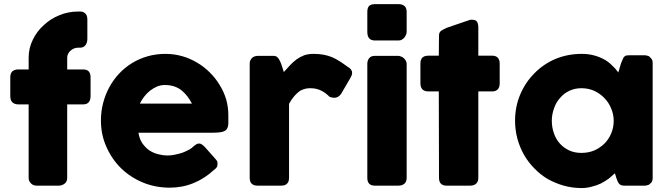

<svg xmlns="http://www.w3.org/2000/svg" viewBox="-20 -908 3271 939"><path d="M120.1 -626Q120.1 -672.9 140.6 -713.9Q160.2 -754.9 194.3 -785.2Q227.5 -816.4 271.5 -834Q314.5 -851.6 362.3 -851.6Q365.2 -851.6 372.1 -851.6Q388.7 -851.6 398.4 -840.8Q407.2 -831.1 407.2 -813.5Q407.2 -781.2 407.2 -717.8Q407.2 -699.2 397.5 -686.5Q387.7 -674.8 372.1 -674.8Q369.1 -674.8 362.3 -674.8Q351.6 -674.8 341.8 -670.9Q332 -667 325.2 -660.2Q317.4 -654.3 313.5 -645.5Q308.6 -636.7 308.6 -626Q308.6 -606.4 308.6 -568.4Q328.1 -568.4 386.7 -568.4Q404.3 -568.4 413.1 -559.6Q422.9 -549.8 422.9 -530.3Q422.9 -499 422.9 -438.5Q422.9 -417 413.1 -407.2Q404.3 -397.5 386.7 -397.5Q360.4 -397.5 308.6 -397.5Q308.6 -307.6 308.6 -38.1Q308.6 -19.5 295.9 -9.8Q283.2 0 267.6 0Q232.4 0 160.2 0Q141.6 0 130.9 -11.7Q120.1 -22.5 120.1 -38.1Q120.1 -158.2 120.1 -397.5Q107.4 -397.5 69.3 -397.5Q51.8 -397.5 41 -407.2Q30.3 -417 30.3 -438.5Q30.3 -468.8 30.3 -530.3Q30.3 -549.8 41 -559.6Q51.8 -568.4 69.3 -568.4Q85.9 -568.4 120.1 -568.4Q120.1 -583 120.1 -626Z M1025.4 -76.2Q981.4 -35.2 926.8 -12.7Q872.1 9.8 810.5 9.8Q741.2 9.8 680.7 -14.6Q619.1 -40 573.2 -84Q527.3 -128.9 501 -188.5Q473.6 -248 473.6 -319.3Q473.6 -363.3 484.4 -404.3Q495.1 -445.3 514.6 -481.4Q534.2 -517.6 562.5 -547.9Q590.8 -578.1 626 -599.6Q661.1 -621.1 702.1 -632.8Q743.2 -644.5 789.1 -644.5Q830.1 -644.5 869.1 -633.8Q908.2 -623 942.4 -602.5Q976.6 -583 1004.9 -554.7Q1033.2 -527.3 1053.7 -493.2Q1074.2 -460.9 1085.9 -422.9Q1096.7 -384.8 1096.7 -344.7Q1096.7 -319.3 1096.7 -302.7Q1095.7 -286.1 1088.9 -276.4Q1082 -266.6 1065.4 -262.7Q1048.8 -258.8 1017.6 -258.8Q897.5 -258.8 657.2 -258.8Q662.1 -226.6 677.7 -205.1Q693.4 -183.6 712.9 -170.9Q733.4 -158.2 755.9 -153.3Q778.3 -147.5 797.9 -147.5Q816.4 -147.5 835 -151.4Q854.5 -155.3 872.1 -161.1Q889.6 -168 904.3 -175.8Q918.9 -183.6 927.7 -193.4Q936.5 -199.2 941.4 -203.1Q947.3 -206.1 954.1 -206.1Q960.9 -206.1 967.8 -201.2Q973.6 -197.3 982.4 -188.5Q1000 -168.9 1035.2 -128.9Q1041 -122.1 1043 -117.2Q1043.9 -111.3 1043.9 -106.4Q1043.9 -95.7 1039.1 -88.9Q1033.2 -81.1 1025.4 -76.2ZM785.2 -492.2Q765.6 -492.2 747.1 -484.4Q729.5 -476.6 712.9 -463.9Q697.3 -451.2 684.6 -434.6Q671.9 -418 664.1 -401.4Q749 -401.4 918.9 -401.4Q908.2 -420.9 896.5 -436.5Q883.8 -453.1 868.2 -465.8Q852.5 -478.5 832 -485.4Q812.5 -492.2 785.2 -492.2Z M1201.2 -597.7Q1201.2 -607.4 1205.1 -614.3Q1209 -621.1 1213.9 -626Q1219.7 -630.9 1227.5 -632.8Q1234.4 -634.8 1241.2 -634.8Q1266.6 -634.8 1317.4 -634.8Q1330.1 -634.8 1336.9 -627.9Q1344.7 -620.1 1349.6 -608.4Q1355.5 -596.7 1359.4 -583Q1363.3 -569.3 1368.2 -555.7Q1383.8 -572.3 1398.4 -588.9Q1413.1 -604.5 1429.7 -617.2Q1447.3 -629.9 1467.8 -637.7Q1487.3 -644.5 1513.7 -644.5Q1541 -644.5 1561.5 -640.6Q1583 -636.7 1602.5 -628.9Q1621.1 -621.1 1639.6 -609.4Q1658.2 -597.7 1680.7 -581.1Q1702.1 -569.3 1702.1 -551.8Q1702.1 -541 1693.4 -526.4Q1678.7 -501 1648.4 -449.2Q1634.8 -429.7 1614.3 -429.7Q1604.5 -429.7 1591.8 -434.6Q1570.3 -456.1 1548.8 -465.8Q1526.4 -476.6 1498 -476.6Q1478.5 -476.6 1462.9 -470.7Q1448.2 -465.8 1436.5 -455.1Q1424.8 -445.3 1414.1 -431.6Q1403.3 -418 1393.6 -400.4Q1393.6 -280.3 1393.6 -38.1Q1393.6 -19.5 1383.8 -9.8Q1375 0 1353.5 0Q1315.4 0 1240.2 0Q1201.2 0 1201.2 -38.1Q1201.2 -224.6 1201.2 -597.7Z M1776.4 -595.7Q1776.4 -612.3 1785.2 -623Q1793.9 -634.8 1813.5 -634.8Q1851.6 -634.8 1927.7 -634.8Q1933.6 -634.8 1940.4 -631.8Q1948.2 -629.9 1954.1 -624Q1960 -619.1 1963.9 -612.3Q1968.8 -605.5 1968.8 -595.7Q1968.8 -410.2 1968.8 -38.1Q1968.8 -19.5 1958 -9.8Q1947.3 0 1927.7 0Q1889.6 0 1813.5 0Q1776.4 0 1776.4 -38.1Q1776.4 -224.6 1776.4 -595.7ZM1776.4 -848.6Q1776.4 -870.1 1785.2 -878.9Q1793.9 -887.7 1813.5 -887.7Q1851.6 -887.7 1929.7 -887.7Q1947.3 -887.7 1958 -878.9Q1968.8 -870.1 1968.8 -848.6Q1968.8 -816.4 1968.8 -752Q1968.8 -745.1 1965.8 -738.3Q1962.9 -731.4 1958 -724.6Q1953.1 -718.8 1945.3 -713.9Q1938.5 -710 1929.7 -710Q1890.6 -710 1813.5 -710Q1776.4 -710 1776.4 -752Q1776.4 -784.2 1776.4 -848.6Z M2127 -734.4Q2127 -749 2136.7 -756.8Q2147.5 -764.6 2166 -772.5Q2204.1 -785.2 2280.3 -811.5Q2282.2 -811.5 2284.2 -811.5Q2287.1 -811.5 2289.1 -811.5Q2307.6 -811.5 2313.5 -800.8Q2319.3 -790 2319.3 -773.4Q2319.3 -727.5 2319.3 -635.7Q2336.9 -635.7 2387.7 -635.7Q2404.3 -635.7 2414.1 -626Q2423.8 -616.2 2423.8 -597.7Q2423.8 -565.4 2423.8 -501Q2423.8 -480.5 2414.1 -470.7Q2404.3 -460.9 2387.7 -460.9Q2365.2 -460.9 2319.3 -460.9Q2319.3 -355.5 2319.3 -38.1Q2319.3 -19.5 2308.6 -9.8Q2297.9 0 2278.3 0Q2240.2 0 2165 0Q2127 0 2127 -38.1Q2127 -178.7 2126 -460.9Q2113.3 -460.9 2075.2 -460.9Q2036.1 -460.9 2036.1 -501Q2036.1 -533.2 2036.1 -597.7Q2036.1 -635.7 2075.2 -635.7Q2091.8 -635.7 2126 -635.7Q2126 -660.2 2127 -734.4Z M3171.9 -37.1Q3171.9 -28.3 3168.9 -20.5Q3165 -12.7 3158.2 -8.8Q3153.3 -2.9 3145.5 -2Q3137.7 0 3132.8 0Q3099.6 0 3034.2 0Q3023.4 0 3016.6 -2.9Q3010.7 -5.9 3006.8 -10.7Q3002.9 -15.6 3000 -22.5Q2997.1 -30.3 2994.1 -38.1Q2992.2 -45.9 2987.3 -60.5Q2973.6 -47.9 2957 -34.2Q2939.5 -21.5 2918.9 -10.7Q2898.4 -1 2874 4.9Q2850.6 11.7 2825.2 11.7Q2779.3 11.7 2737.3 0Q2696.3 -11.7 2659.2 -32.2Q2623 -53.7 2593.8 -84Q2564.5 -113.3 2543 -150.4Q2522.5 -186.5 2510.7 -228.5Q2499 -271.5 2499 -317.4Q2499 -386.7 2524.4 -446.3Q2549.8 -505.9 2593.8 -549.8Q2637.7 -594.7 2697.3 -620.1Q2756.8 -644.5 2825.2 -644.5Q2856.4 -644.5 2882.8 -637.7Q2909.2 -630.9 2931.6 -619.1Q2954.1 -607.4 2971.7 -589.8Q2990.2 -573.2 3003.9 -553.7Q3008.8 -569.3 3017.6 -599.6Q3023.4 -612.3 3026.4 -620.1Q3029.3 -627.9 3033.2 -630.9Q3037.1 -634.8 3043 -636.7Q3047.9 -637.7 3057.6 -637.7Q3083 -637.7 3132.8 -637.7Q3137.7 -637.7 3145.5 -635.7Q3153.3 -634.8 3158.2 -628.9Q3165 -623 3168.9 -616.2Q3171.9 -609.4 3171.9 -600.6Q3171.9 -413.1 3171.9 -37.1ZM2678.7 -317.4Q2678.7 -284.2 2689.5 -254.9Q2699.2 -226.6 2718.8 -205.1Q2737.3 -184.6 2764.6 -171.9Q2791 -160.2 2823.2 -160.2Q2857.4 -160.2 2885.7 -171.9Q2914.1 -184.6 2935.5 -205.1Q2957 -226.6 2968.8 -254.9Q2981.4 -284.2 2981.4 -317.4Q2981.4 -348.6 2968.8 -377.9Q2957 -407.2 2935.5 -428.7Q2914.1 -451.2 2885.7 -463.9Q2857.4 -476.6 2823.2 -476.6Q2791 -476.6 2764.6 -463.9Q2737.3 -451.2 2718.8 -428.7Q2699.2 -407.2 2689.5 -377.9Q2678.7 -348.6 2678.7 -317.4Z"/></svg>

Font: Cocogoose
Style: Regular
Weight: 400
Designer: Cosimo Lorenzo Pancini
Version: Version 1.000